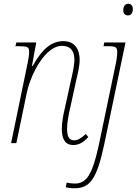

<svg xmlns="http://www.w3.org/2000/svg" viewBox="-20 -762 727 1022"><path d="M661 -680C675 -680 687 -689 687 -714C687 -732 677 -742 663 -742C646 -742 636 -728 636 -707C636 -689 647 -680 661 -680ZM370 10C403 10 426 -7 450 -32L437 -49C414 -28 395 -15 374 -15C348 -15 337 -36 337 -76C337 -110 345 -152 355 -194L386 -336C393 -366 404 -409 404 -444C404 -496 381 -543 317 -543C257 -543 207 -506 154 -411H150L173 -536H67L62 -516H80C127 -516 135 -512 135 -485C135 -468 131 -446 128 -431L39 0H67L122 -265C146 -379 226 -518 309 -518C364 -518 376 -479 376 -444C376 -412 363 -356 358 -336L327 -194C316 -148 309 -109 309 -76C309 -16 331 10 370 10ZM376 240C455 240 494 198 534 10L648 -536H535L531 -516H551C597 -516 604 -512 604 -482C604 -468 601 -446 598 -431L506 10C472 166 441 215 379 215C364 215 347 213 335 210L330 235C338 237 354 240 376 240Z"/></svg>

Font: Noto Serif SemiCondensed Thin
Style: Italic
Weight: 100
Width: 4
Italic angle: -12°
Designer: Monotype Design Team
Foundry: Monotype Imaging Inc.
Version: Version 2.013